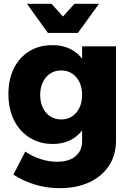

<svg xmlns="http://www.w3.org/2000/svg" viewBox="-20 -782 688 1003"><path d="M586 -48Q586 28 549 84Q512 140 446 170.5Q380 201 292 201Q221 201 158.5 181Q96 161 50 130L112 10Q149 35 192 49Q235 63 279 63Q320 63 349 50Q378 37 393.5 13Q409 -11 409 -44V-540H586ZM251 -546Q318 -547 365.5 -515.5Q413 -484 437.5 -426.5Q462 -369 462 -290Q462 -210 438 -151.5Q414 -93 367.5 -61.5Q321 -30 255 -30Q188 -30 135.5 -62.5Q83 -95 53.5 -153.5Q24 -212 24 -291Q24 -368 52.5 -425Q81 -482 132.5 -514Q184 -546 251 -546ZM300 -414Q267 -414 242.5 -398Q218 -382 204 -353Q190 -324 190 -286Q190 -248 204 -219Q218 -190 242.5 -174Q267 -158 300 -158Q332 -158 356.5 -174Q381 -190 395 -219Q409 -248 409 -286Q409 -324 395 -353Q381 -382 356.5 -398Q332 -414 300 -414ZM387 -610H230L121 -762H249L355 -645H263L369 -762H497Z"/></svg>

Font: Alexandria
Style: Bold
Weight: 700
Designer: Mohamed Gaber
Foundry: Kief Type Foundry
Version: Version 5.100